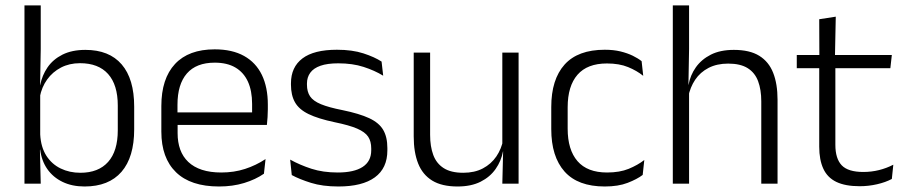

<svg xmlns="http://www.w3.org/2000/svg" viewBox="-20 -683 3370 714"><path d="M294.5 10.5Q248 10.5 212.8 -6.5Q177.5 -23.5 156 -54.2Q134.5 -85 129.5 -126.5H109.5L129.5 -183Q132 -136 152.2 -104.2Q172.5 -72.5 205.5 -56.5Q238.5 -40.5 279 -40.5Q346 -40.5 382 -80.8Q418 -121 418 -198.5V-290.5Q418 -367.5 382 -407.8Q346 -448 277.5 -448Q238 -448 206.8 -431.8Q175.5 -415.5 155.2 -387.2Q135 -359 128 -322L112 -366.5H129.5Q136.5 -403 156.8 -432.5Q177 -462 212.2 -479.8Q247.5 -497.5 297.5 -497.5Q386 -497.5 432.5 -443.5Q479 -389.5 479 -286.5V-202Q479 -98.5 431.8 -44Q384.5 10.5 294.5 10.5ZM71 0V-663H131.5V-500.5L129 -361L129.5 -347.5V-142L128.5 -122L131.5 0Z M794.5 10.5Q689 10.5 634.5 -42.5Q580 -95.5 580 -193.5V-288.5Q580 -390.5 630.8 -445Q681.5 -499.5 778.5 -499.5Q843.5 -499.5 887.5 -475Q931.5 -450.5 953.8 -404.5Q976 -358.5 976 -294V-276.5Q976 -262 975 -247.5Q974 -233 972.5 -218.5H916.5Q917.5 -240.5 917.5 -260.2Q917.5 -280 917.5 -296.5Q917.5 -345.5 901.8 -379.8Q886 -414 855.2 -432Q824.5 -450 778.5 -450Q710 -450 675 -409.8Q640 -369.5 640 -293.5V-246L640.5 -238V-187.5Q640.5 -154 650.2 -127Q660 -100 680.2 -80.8Q700.5 -61.5 731.2 -51.5Q762 -41.5 803 -41.5Q850.5 -41.5 891.2 -54.8Q932 -68 967.5 -91.5L961.5 -37Q930.5 -15.5 888 -2.5Q845.5 10.5 794.5 10.5ZM611.5 -218.5V-265H959V-218.5Z M1238.5 10.5Q1179.5 10.5 1136.5 -3Q1093.5 -16.5 1065 -32L1059 -89.5Q1095 -69.5 1138 -55.5Q1181 -41.5 1236 -41.5Q1296.5 -41.5 1328.5 -62.2Q1360.5 -83 1360.5 -124V-131Q1360.5 -157.5 1349 -174.8Q1337.5 -192 1308 -204.8Q1278.5 -217.5 1224.5 -228.5Q1163 -241.5 1127.5 -258.8Q1092 -276 1077 -302.5Q1062 -329 1062 -368V-373Q1062 -433.5 1104.8 -465.8Q1147.5 -498 1233 -498Q1290 -498 1331.5 -484.5Q1373 -471 1399 -454L1405 -401.5Q1373 -421 1332 -434.2Q1291 -447.5 1238 -447.5Q1197.5 -447.5 1171.8 -438.5Q1146 -429.5 1133.8 -412.5Q1121.5 -395.5 1121.5 -372.5V-368Q1121.5 -342 1133 -324.8Q1144.5 -307.5 1173.5 -295.5Q1202.5 -283.5 1253.5 -273.5Q1316.5 -260.5 1353 -243.5Q1389.5 -226.5 1405 -200Q1420.5 -173.5 1420.5 -132.5V-123.5Q1420.5 -57.5 1374 -23.5Q1327.5 10.5 1238.5 10.5Z M1579.5 -487.5V-181.5Q1579.5 -138.5 1591.2 -106.8Q1603 -75 1630 -57.8Q1657 -40.5 1702.5 -40.5Q1745 -40.5 1775.8 -56.8Q1806.5 -73 1825.8 -101.2Q1845 -129.5 1851.5 -164.5L1864 -120H1850.5Q1844 -84.5 1823.2 -54.8Q1802.5 -25 1767.2 -7.2Q1732 10.5 1681.5 10.5Q1623 10.5 1587.2 -11.5Q1551.5 -33.5 1535 -75Q1518.5 -116.5 1518.5 -175.5V-487.5ZM1908.5 -487.5V0H1848L1851 -120.5L1848 -123.5V-487.5Z M2229 10.5Q2129 10.5 2079.5 -45Q2030 -100.5 2030 -203V-285Q2030 -387.5 2079.5 -442.8Q2129 -498 2229 -498Q2261.5 -498 2287.2 -491.8Q2313 -485.5 2333 -475.8Q2353 -466 2366 -455.5L2372 -401Q2348.5 -420 2315.8 -433.5Q2283 -447 2237 -447Q2164 -447 2127.5 -405Q2091 -363 2091 -284V-204.5Q2091 -126 2127.5 -83.8Q2164 -41.5 2237.5 -41.5Q2284.5 -41.5 2318 -55.2Q2351.5 -69 2376 -88L2370 -32.5Q2349 -16.5 2314 -3Q2279 10.5 2229 10.5Z M2811 0V-306Q2811 -349.5 2799.2 -381Q2787.5 -412.5 2760.5 -429.5Q2733.5 -446.5 2688 -446.5Q2646 -446.5 2615 -430.5Q2584 -414.5 2565.2 -386.5Q2546.5 -358.5 2539.5 -323L2524 -367.5H2540.5Q2547 -403.5 2567.8 -432.8Q2588.5 -462 2623.5 -479.8Q2658.5 -497.5 2709 -497.5Q2768 -497.5 2803.5 -475.5Q2839 -453.5 2855.2 -412.2Q2871.5 -371 2871.5 -312V0ZM2482 0V-663H2542.5V-501L2540 -361L2542.5 -356V0Z M3177 9.5Q3123.5 9.5 3090.2 -6.5Q3057 -22.5 3041.8 -55.5Q3026.5 -88.5 3026.5 -137.5V-455.5H3086.5V-144.5Q3086.5 -93 3110.2 -68.2Q3134 -43.5 3190.5 -43.5Q3220.5 -43.5 3248.8 -50.5Q3277 -57.5 3302 -70.5L3296.5 -17.5Q3273 -5 3241.5 2.2Q3210 9.5 3177 9.5ZM2943 -429.5V-478.5H3296.5L3291 -429.5ZM3027 -471.5 3026.5 -611.5 3088 -621 3085 -471.5Z"/></svg>

Font: Anek Bangla Light
Style: Regular
Weight: 300
Designer: Sulekha Rajkumar (Bangla), Yesha Goshar (Latin)
Foundry: Ek Type
Version: Version 1.003